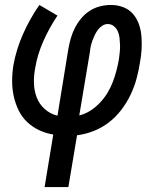

<svg xmlns="http://www.w3.org/2000/svg" viewBox="-20 -540 640 775"><path d="M160 215 195 3Q164 -2 137 -15Q110 -28 89 -48Q68 -68 55 -95Q42 -122 35.5 -151.5Q29 -181 29 -212.5Q29 -244 34 -276Q45 -339 72.5 -401.5Q100 -464 139 -520L212 -477Q179 -428 155 -374Q131 -320 122 -265Q116 -234 117 -203.5Q118 -173 128.5 -146Q139 -119 161 -99.5Q183 -80 212 -73L256 -343Q260 -365 266 -386Q272 -407 282.5 -427.5Q293 -448 308 -466Q323 -484 342.5 -496.5Q362 -509 384 -514.5Q406 -520 428 -520Q454 -520 477.5 -511Q501 -502 517 -483.5Q533 -465 541 -441.5Q549 -418 551 -392.5Q553 -367 551.5 -341Q550 -315 545 -288Q540 -255 531 -222Q522 -189 507 -157.5Q492 -126 470 -97Q448 -68 419.5 -46Q391 -24 357.5 -11Q324 2 291 6L256 215ZM300 -74Q324 -80 345 -93.5Q366 -107 383.5 -125.5Q401 -144 414 -165.5Q427 -187 435.5 -209.5Q444 -232 450 -255Q456 -278 460 -301Q462 -316 463.5 -330Q465 -344 464.5 -358.5Q464 -373 462.5 -387Q461 -401 455.5 -413.5Q450 -426 439.5 -434.5Q429 -443 415 -443Q403 -443 392.5 -436Q382 -429 375 -419.5Q368 -410 362.5 -398.5Q357 -387 353 -376Q349 -365 346.5 -353.5Q344 -342 343 -331Z"/></svg>

Font: Iosevka HT Medium Extended
Style: Italic
Weight: 500
Width: 7
Italic angle: -9°
Monospace: yes
Designer: Belleve Invis
Foundry: Belleve Invis
Version: Version 32.3.0; ttfautohint (v1.8.4)